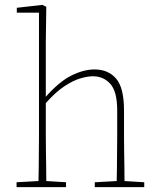

<svg xmlns="http://www.w3.org/2000/svg" viewBox="-20 -768 649 788"><path d="M48 0V-20L138 -25Q139 -51 139 -84.5Q139 -118 139.5 -151Q140 -184 140 -210V-716H49V-736L154 -748L170 -740L168 -598V-371Q224 -434 274 -458.5Q324 -483 368 -483Q424 -483 456.5 -445.5Q489 -408 489 -314V-210Q489 -183 489.5 -149.5Q490 -116 490.5 -83.5Q491 -51 491 -25L572 -20V0H369V-20L459 -25Q460 -51 460 -83.5Q460 -116 460.5 -149.5Q461 -183 461 -210V-315Q461 -392 433 -423.5Q405 -455 361 -455Q340 -455 310.5 -446.5Q281 -438 245 -414.5Q209 -391 168 -345V-210Q168 -184 168.5 -150.5Q169 -117 169.5 -84Q170 -51 170 -25L251 -20V0Z"/></svg>

Font: Source Serif 4 ExtraLight
Style: Regular
Weight: 200
Designer: Frank Grießhammer
Foundry: Adobe
Version: Version 4.005;hotconv 1.1.0;makeotfexe 2.6.0